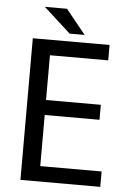

<svg xmlns="http://www.w3.org/2000/svg" viewBox="-57 -869 606 910"><g transform="rotate(5 246.0 -413.5)"><path d="M423.8 -387.7V-316.4H163.1V-73.2H455.1V0H75.2V-673.8H440.4V-600.6H163.1V-387.7ZM119.1 -827.1H224.6L318.4 -710.9H247.1Z"/></g></svg>

Font: ImmaginiFont
Style: Regular
Weight: 400
Version: Version 1.0